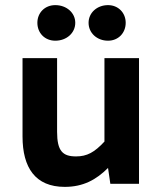

<svg xmlns="http://www.w3.org/2000/svg" viewBox="-20 -718 636 750"><path d="M402 -62 411 0H523V-491H388V-165C349 -123 320 -107 277 -107C225 -107 203 -128 203 -203V-491H68V-185C68 -63 118 12 233 12C305 12 356 -16 402 -62ZM196 -698C155 -698 126 -668 126 -629C126 -589 155 -559 196 -559C240 -559 274 -589 274 -629C274 -668 240 -698 196 -698ZM402 -698C359 -698 326 -668 326 -629C326 -589 359 -559 402 -559C442 -559 471 -589 471 -629C471 -668 442 -698 402 -698Z"/></svg>

Font: Falling Sky
Style: SeBd
Weight: 600
Designer: Paul D. Hunt
Foundry: Adobe Systems Incorporated
Version: Version 1.02